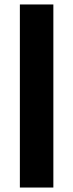

<svg xmlns="http://www.w3.org/2000/svg" viewBox="-20 -740 329 860"><path d="M69 100V-720H219V100Z"/></svg>

Font: DM Sans 12pt Black
Style: Regular
Weight: 900
Version: Version 4.004;gftools[0.9.30]